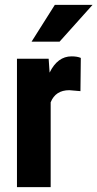

<svg xmlns="http://www.w3.org/2000/svg" viewBox="-20 -770 401 790"><path d="M311 -395 265.1 -398.9Q208.5 -398.9 188.5 -349.1V0H49.8V-528.3H180.2L184.1 -471.2Q216.8 -538.1 274.4 -538.1Q297.9 -538.1 312.5 -531.7ZM205.6 -750H360.8L225.1 -598.6H109.9Z"/></svg>

Font: Roboto Condensed
Style: Bold
Weight: 700
Designer: Google
Version: Version 2.134; 2016